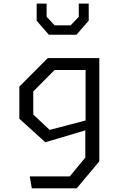

<svg xmlns="http://www.w3.org/2000/svg" viewBox="-20 -822 660 1042"><path d="M152.5 200H396.5L519 53.5V-507H239.5L85 -352V-177.5L226 -50L443 -114.5V33L358.5 135.5H141.5ZM160.5 -200.5V-325.5L276 -442H444.5V-168L249.5 -117ZM179 -709.5 245 -633.5H395L461.5 -710V-802.5H407.5V-731L363.5 -684.5H276.5L233 -731V-802.5H179Z"/></svg>

Font: Monaspace Krypton Light
Style: Regular
Weight: 300
Designer: Riley Cran & the Lettermatic Team
Foundry: Lettermatic
Version: Version 1.101 (Monaspace Krypton)